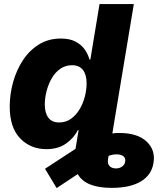

<svg xmlns="http://www.w3.org/2000/svg" viewBox="-20 -748 834 973"><path d="M545.9 204.1Q413.1 204.1 374 134.3L267.1 205.1L208 107.4L362.8 6.3L378.4 -88.9H375Q352.5 -46.4 313 -19.3Q273.4 7.8 215.3 7.8Q134.8 7.8 82 -46.9Q29.3 -101.6 29.3 -208Q29.3 -270.5 46.4 -331.8Q63.5 -393.1 96.2 -442.9Q128.9 -492.7 177.2 -522.7Q225.6 -552.7 288.6 -552.7Q334 -552.7 363.8 -536.6Q393.6 -520.5 410.2 -496.1Q426.8 -471.7 433.1 -446.8H438L484.4 -727.5H658.2L553.7 -98.6L552.2 -87.9L549.3 -71.8Q566.9 -74.2 583.5 -74.2Q676.8 -74.2 722.9 -30.8Q769 12.7 757.8 78.1Q748 139.2 693.6 171.6Q639.2 204.1 545.9 204.1ZM279.8 -127.4Q314 -127.4 339.8 -146Q365.7 -164.6 383.3 -194.1Q400.9 -223.6 409.9 -258.5Q418.9 -293.5 418.9 -326.2Q418.9 -369.1 400.4 -393.3Q381.8 -417.5 345.2 -417.5Q311 -417.5 284.9 -398.9Q258.8 -380.4 241.7 -350.3Q224.6 -320.3 215.8 -285.4Q207 -250.5 207 -218.3Q207 -175.8 225.1 -151.6Q243.2 -127.4 279.8 -127.4ZM530.3 42 527.3 59.6Q523.9 82 535.4 93.8Q546.9 105.5 567.4 105.5Q585.4 105.5 598.6 96.2Q611.8 86.9 614.3 71.3Q617.2 55.2 606.9 45.2Q596.7 35.2 572.8 34.2Q552.7 33.7 530.3 42Z"/></svg>

Font: Inter Extra Bold
Style: Italic
Weight: 800
Italic angle: -9.39999°
Designer: Rasmus Andersson
Foundry: rsms
Version: Version 4.000;git-3c8e0fc